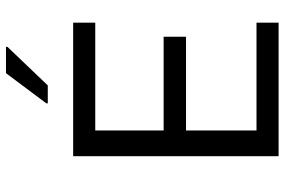

<svg xmlns="http://www.w3.org/2000/svg" viewBox="-175 -778 953 643"><g transform="rotate(-90 301.5 -456.5)"><path d="M100 0V-688H547V-614H186V-385H500V-310H186V-74H547V0ZM277 -773V-778L378 -913H466V-908L337 -773Z"/></g></svg>

Font: Saira Thin
Style: Regular
Weight: 400
Version: Version 1.101